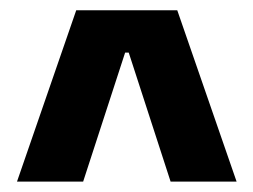

<svg xmlns="http://www.w3.org/2000/svg" viewBox="-20 -659 495 375"><path d="M128.9 -639H326.2L442.1 -304.3H313.2L231.4 -556.3H224.4L142.4 -304.3H13.2Z"/></svg>

Font: Anek Tamil Medium
Style: Regular
Weight: 500
Designer: Aadarsh Rajan (Tamil), Yesha Goshar (Latin)
Foundry: Ek Type
Version: Version 1.003